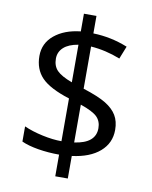

<svg xmlns="http://www.w3.org/2000/svg" viewBox="-90 -826 752 950"><g transform="rotate(10 286.0 -350.5)"><path d="M505.9 -219.2Q505.9 -152.8 456.1 -109.6Q406.2 -66.4 316.9 -55.2V58.1H253.9V-50.8Q199.2 -50.8 147.9 -59.3Q96.7 -67.9 64 -83V-159.2Q104.5 -141.1 157.5 -129.6Q210.4 -118.2 253.9 -118.2V-333Q153.8 -364.7 113.5 -406.7Q73.2 -448.7 73.2 -515.1Q73.2 -579.1 122.8 -620.1Q172.4 -661.1 253.9 -669.9V-758.8H316.9V-670.9Q406.7 -668.5 490.2 -634.8L464.8 -570.8Q392.1 -599.6 316.9 -605V-393.1Q393.6 -368.7 431.6 -345.5Q469.7 -322.3 487.8 -292.2Q505.9 -262.2 505.9 -219.2ZM422.9 -212.9Q422.9 -248 401.1 -269.8Q379.4 -291.5 316.9 -313V-123Q422.9 -137.7 422.9 -212.9ZM155.8 -516.1Q155.8 -479 177.7 -456.5Q199.7 -434.1 253.9 -414.1V-603Q205.6 -595.2 180.7 -572.5Q155.8 -549.8 155.8 -516.1Z"/></g></svg>

Font: WebKoruri
Style: Regular
Weight: 400
Foundry: lindwurm / mohemohe
Version: Version 1.00